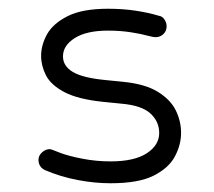

<svg xmlns="http://www.w3.org/2000/svg" viewBox="-20 -415 490 439"><path d="M315 -334Q305 -337 280.5 -341Q256 -345 227 -345Q178 -345 151 -328Q124 -311 124 -286Q124 -264 146.5 -250.5Q169 -237 221 -232L261 -228Q312 -223 341 -205Q370 -187 382 -162.5Q394 -138 394 -111Q394 -84 380 -57.5Q366 -31 331.5 -13.5Q297 4 233 4Q196 4 157 -3.5Q118 -11 83 -26Q68 -33 68 -50Q68 -59 76 -66.5Q84 -74 94 -74Q96 -74 101 -72Q106 -70 119 -65Q138 -58 169 -52Q200 -46 233 -46Q287 -46 315.5 -64.5Q344 -83 344 -111Q344 -137 324 -155.5Q304 -174 257 -178L217 -182Q158 -188 127 -204.5Q96 -221 85 -243Q74 -265 74 -287Q74 -312 87.5 -336.5Q101 -361 134.5 -378Q168 -395 227 -395Q261 -395 290.5 -390.5Q320 -386 343 -379Q351 -378 356 -370.5Q361 -363 361 -355Q361 -344 353.5 -337Q346 -330 336 -330Q330 -330 315 -334Z"/></svg>

Font: Hubballi
Style: Regular
Weight: 400
Designer: Erin McLaughlin
Version: Version 1.000; ttfautohint (v1.8.3)